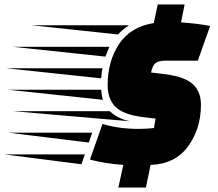

<svg xmlns="http://www.w3.org/2000/svg" viewBox="-186 -738 976 858"><path d="M555 -467Q522 -467 508.5 -455.5Q495 -444 489 -414L548 -407Q638 -396 675 -362.5Q712 -329 712 -270Q712 -163 654.5 -84Q597 -5 487 -1L466 100H343L365 -1Q277 -8 216 -25L272 -184Q346 -162 433 -162Q469 -162 502 -166L509 -208L451 -215Q364 -226 329.5 -261Q295 -296 295 -357Q295 -464 346 -541Q397 -618 501 -635L519 -718H639L623 -638Q696 -633 753 -622L698 -467ZM266 -388 -159 -433H272Q269 -422 266 -388ZM303 -529 285 -485 -130 -529ZM266 -337Q268 -310 274 -292L-149 -337ZM396 -196 -126 -241H305Q340 -207 396 -196ZM391 -625Q358 -604 342 -584L-44 -625ZM-148 -145H226L211 -101ZM-166 -48H193L178 -4Z"/></svg>

Font: Faster One
Style: Regular
Weight: 400
Designer: Eduardo Rodriguez Tunni
Foundry: Eduardo Rodriguez Tunni
Version: Version 1.002